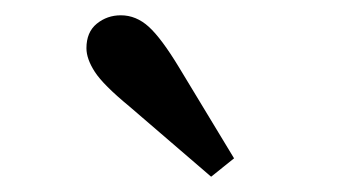

<svg xmlns="http://www.w3.org/2000/svg" viewBox="-20 -780 440 251"><path d="M256 -549 149 -641Q115 -669 104 -686Q93 -703 93 -717Q93 -738 106.5 -749Q120 -760 138 -760Q158 -760 174.5 -745Q191 -730 214 -692L286 -573Z"/></svg>

Font: Source Serif Pro Semibold
Style: Regular
Weight: 600
Designer: Frank Grießhammer
Foundry: Adobe Systems Incorporated
Version: Version 1.014;PS Version 1.0;hotconv 1.0.73;makeotf.lib2.5.5